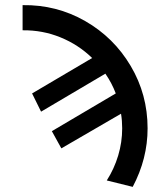

<svg xmlns="http://www.w3.org/2000/svg" viewBox="-20 -717 640 748"><path d="M555 -217Q555 -98.5 497 11L396 -14Q425 -59.5 440.5 -111.2Q456 -163 456 -217Q456 -246.5 451.5 -274L219 -139L182 -206L431 -353Q416 -393 390.5 -430L140 -282L105 -353L339 -491Q285.5 -543 215.5 -571.5Q145.5 -600 68 -599V-697Q200 -699 311.8 -635Q423.5 -571 489.2 -460Q555 -349 555 -217Z"/></svg>

Font: JuliaMono
Style: Bold
Weight: 700
Monospace: yes
Designer: cormullion
Foundry: corm
Version: Version 0.055; ttfautohint (v1.8.4)